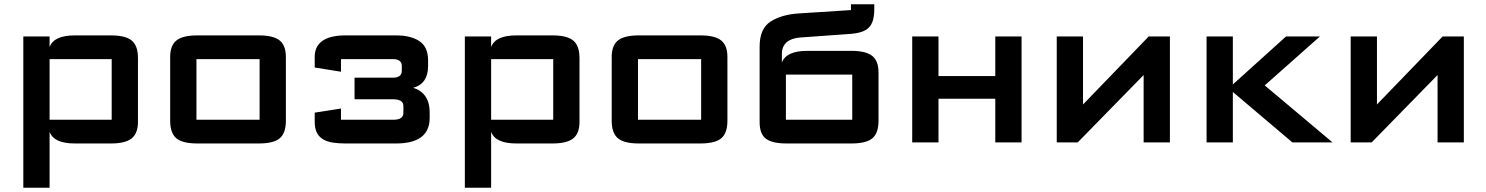

<svg xmlns="http://www.w3.org/2000/svg" viewBox="-20 -672 7010 906"><path d="M90 214V-500H214V-450Q224.5 -478 254.2 -491.5Q284 -505 334 -505H503Q572.5 -505 601.8 -480.5Q631 -456 631 -398V-97Q631 -42.5 601.2 -18.8Q571.5 5 503 5H334Q284 5 254.2 -8.5Q224.5 -22 214 -50V214ZM214 -107H507Q507 -107 507 -107Q507 -107 507 -107V-393Q507 -393 507 -393Q507 -393 507 -393H214Z M783 -102V-403Q783 -457.5 812.8 -481.2Q842.5 -505 911 -505H1201Q1270 -505 1299.5 -481.2Q1329 -457.5 1329 -403V-102Q1329 -44 1300 -19.5Q1271 5 1201 5H911Q841.5 5 812.2 -19.5Q783 -44 783 -102ZM907 -107Q907 -107 907 -107Q907 -107 907 -107H1205Q1205 -107 1205 -107Q1205 -107 1205 -107V-393Q1205 -393 1205 -393Q1205 -393 1205 -393H907Q907 -393 907 -393Q907 -393 907 -393Z M1609.5 5Q1577.5 5 1551 1Q1524.5 -3 1505.2 -14.2Q1486 -25.5 1475.5 -45.5Q1465 -65.5 1465 -97.5V-140.5L1589 -160V-107Q1589 -107 1589 -107Q1589 -107 1589 -107H1836.5Q1847 -107 1855.8 -108.8Q1864.5 -110.5 1870.5 -114.5Q1876.5 -118.5 1880 -124.5Q1883.5 -130.5 1883.5 -139.5V-171Q1883.5 -188.5 1870.5 -196Q1857.5 -203.5 1836.5 -203.5H1653V-305.5H1835.5Q1854.5 -305.5 1865.2 -313.5Q1876 -321.5 1876 -337.5V-361Q1876 -377 1865.2 -385Q1854.5 -393 1835.5 -393H1589Q1589 -393 1589 -393Q1589 -393 1589 -393V-333.5L1465 -353.5V-403.5Q1465 -428.5 1474.2 -447.5Q1483.5 -466.5 1501.5 -479.2Q1519.5 -492 1546.5 -498.5Q1573.5 -505 1609.5 -505H1849Q1918.5 -505 1959.2 -477.8Q2000 -450.5 2000 -387.5V-360Q2000 -319.5 1982.8 -293.5Q1965.5 -267.5 1929.5 -257.5Q1967.5 -246.5 1987.5 -217Q2007.5 -187.5 2007.5 -143.5V-116Q2007.5 -83.5 1996.5 -60.5Q1985.5 -37.5 1964.8 -23Q1944 -8.5 1915 -1.8Q1886 5 1850 5Z M2173.5 214V-500H2297.5V-450Q2308 -478 2337.8 -491.5Q2367.5 -505 2417.5 -505H2586.5Q2656 -505 2685.2 -480.5Q2714.5 -456 2714.5 -398V-97Q2714.5 -42.5 2684.8 -18.8Q2655 5 2586.5 5H2417.5Q2367.5 5 2337.8 -8.5Q2308 -22 2297.5 -50V214ZM2297.5 -107H2590.5Q2590.5 -107 2590.5 -107Q2590.5 -107 2590.5 -107V-393Q2590.5 -393 2590.5 -393Q2590.5 -393 2590.5 -393H2297.5Z M2866.5 -102V-403Q2866.5 -457.5 2896.2 -481.2Q2926 -505 2994.5 -505H3284.5Q3353.5 -505 3383 -481.2Q3412.5 -457.5 3412.5 -403V-102Q3412.5 -44 3383.5 -19.5Q3354.5 5 3284.5 5H2994.5Q2925 5 2895.8 -19.5Q2866.5 -44 2866.5 -102ZM2990.5 -107Q2990.5 -107 2990.5 -107Q2990.5 -107 2990.5 -107H3288.5Q3288.5 -107 3288.5 -107Q3288.5 -107 3288.5 -107V-393Q3288.5 -393 3288.5 -393Q3288.5 -393 3288.5 -393H2990.5Q2990.5 -393 2990.5 -393Q2990.5 -393 2990.5 -393Z M3995.5 -652H4105.5V-629.5Q4105.5 -599 4099.5 -577.5Q4093.5 -556 4080 -542.2Q4066.5 -528.5 4045 -521.5Q4023.5 -514.5 3992.5 -512L3755.5 -495Q3714.5 -492 3692 -472.5Q3669.5 -453 3669.5 -417V-377Q3680 -404.5 3709.8 -418.2Q3739.5 -432 3789.5 -432H3997.5Q4066 -432 4095.8 -408.2Q4125.5 -384.5 4125.5 -330V-102Q4125.5 -44 4096.5 -19.5Q4067.5 5 3997.5 5H3692.5Q3623 5 3593.8 -17.8Q3564.5 -40.5 3564.5 -95V-452Q3564.5 -537 3615.8 -570Q3667 -603 3747 -608.5L3995.5 -624.5Q3995.5 -624.5 3995.5 -624.5Q3995.5 -624.5 3995.5 -624.5ZM3688.5 -107H4001.5Q4001.5 -107 4001.5 -107Q4001.5 -107 4001.5 -107V-320Q4001.5 -320 4001.5 -320Q4001.5 -320 4001.5 -320H3688.5Q3688.5 -320 3688.5 -320Q3688.5 -320 3688.5 -320V-107Q3688.5 -107 3688.5 -107Q3688.5 -107 3688.5 -107Z M4284.5 0V-500H4408.5V-313H4676.5V-500H4800.5V0H4676.5V-206H4408.5V0Z M4966.5 0V-500H5090.5V-179L5400.5 -500H5500.5V0H5376.5V-318L5065.5 0Z M5673.5 0V-500H5797.5V-273.5L6048.5 -500H6208.5L5948 -269L6268 0H6078.5L5797.5 -238V0Z M6353.5 0V-500H6477.5V-179L6787.5 -500H6887.5V0H6763.5V-318L6452.5 0Z"/></svg>

Font: Science Gothic
Style: Regular
Weight: 400
Designer: Thomas Phinney, Vassil Kateliev, Brandon Buerkle
Foundry: Font Detective LLC
Version: Version 1.018